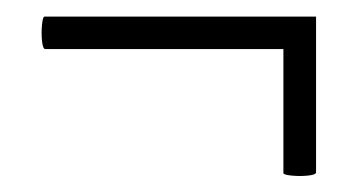

<svg xmlns="http://www.w3.org/2000/svg" viewBox="-20 -288 437 234"><path d="M35.2 -228.2Q32.2 -228.2 31.2 -238.1Q30.2 -248 31.2 -257.9Q32.2 -267.8 34.2 -267.8H365.2V-228.2ZM325.4 -77V-267.8H365.2V-78Q365.2 -75 355.3 -74Q345.4 -73 335.4 -74Q325.4 -75 325.4 -77Z"/></svg>

Font: Cormorant Garamond Light
Style: Italic
Weight: 300
Italic angle: -10°
Designer: Christian Thalmann (Catharsis Fonts)
Foundry: Catharsis Fonts
Version: Version 4.001